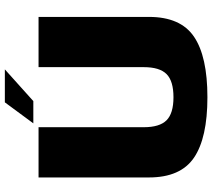

<svg xmlns="http://www.w3.org/2000/svg" viewBox="-61 -789 854 772"><g transform="rotate(-90 366.0 -403.0)"><path d="M361 4Q525 4 604.5 -50Q684 -104 684 -231V-675H482V-252Q482 -188 454 -160.2Q426 -132.5 361 -132.5Q296 -132.5 268.2 -160.5Q240.5 -188.5 240.5 -252V-675H38.5V-231Q38.5 -104 118 -50Q197.5 4 361 4ZM256 -696H345.5L473 -810.5H340.5Z"/></g></svg>

Font: Anybody UltraCondensed Thin ExtraBold
Style: Regular
Weight: 800
Version: Version 1.111